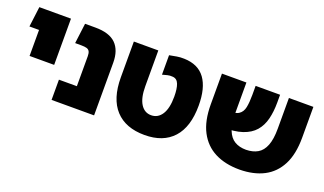

<svg xmlns="http://www.w3.org/2000/svg" viewBox="-65 -1009 2380 1409"><g transform="rotate(20 1125.0 -304.0)"><path d="M110 -248V-609H302V-248ZM35 -451 55 -609H217V-451Z M512 0V-392Q512 -416 505 -429Q498 -442 482.5 -446.5Q467 -451 440 -451H392L412 -609H493Q602 -609 653 -558.5Q704 -508 704 -411V0ZM372 0V-158H604V0Z M1100 9Q952 9 872.5 -77Q793 -163 793 -330V-609H984V-330Q984 -239 1014 -191.5Q1044 -144 1096 -144Q1149 -144 1179.5 -191.5Q1210 -239 1210 -330Q1210 -392 1196.5 -427Q1183 -462 1149 -464Q1127 -466 1109.5 -461.5Q1092 -457 1070 -451V-603Q1101 -609 1127 -613.5Q1153 -618 1184 -617Q1294 -614 1347.5 -540.5Q1401 -467 1401 -330Q1401 -163 1323 -77Q1245 9 1100 9Z M1841 9Q1730 9 1649.5 -32Q1569 -73 1525 -156.5Q1481 -240 1481 -369V-609H1672V-372Q1672 -288 1691.5 -238Q1711 -188 1748 -166Q1785 -144 1837 -144H1838Q1891 -145 1928 -166.5Q1965 -188 1984.5 -237.5Q2004 -287 2004 -370V-609H2195V-368Q2195 -239 2152 -156Q2109 -73 2030.5 -32.5Q1952 8 1843 9ZM1617 -241 1607 -368Q1671 -364 1699.5 -382.5Q1728 -401 1736 -440.5Q1744 -480 1744 -539V-609H1935V-548Q1935 -477 1920.5 -419Q1906 -361 1871 -320.5Q1836 -280 1774 -259Q1712 -238 1617 -241Z"/></g></svg>

Font: Noto Sans Hebrew Thin Black
Style: Regular
Weight: 900
Version: Version 3.001